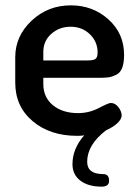

<svg xmlns="http://www.w3.org/2000/svg" viewBox="-20 -500 514 718"><path d="M245 -480Q327 -480 385.5 -427.5Q444 -375 444 -295Q444 -265 437 -246.5Q430 -228 415 -220.5Q400 -213 387 -211Q374 -209 353 -209H142V-186Q142 -136 178 -106.5Q214 -77 272 -77Q313 -77 349.5 -96Q386 -115 394 -115Q411 -115 423 -99Q435 -83 435 -68Q435 -55 419.5 -40Q404 -25 377 -13Q306 41 306 105Q306 151 366 151Q388 151 388 176Q388 198 360 198Q310 198 280.5 175.5Q251 153 251 114Q251 56 295 6Q286 8 269 8Q167 8 102 -47Q37 -102 37 -191V-286Q37 -365 98 -422.5Q159 -480 245 -480ZM142 -274H308Q330 -274 337.5 -280Q345 -286 345 -304Q345 -344 316 -372Q287 -400 244 -400Q202 -400 172 -373.5Q142 -347 142 -306Z"/></svg>

Font: Dosis
Style: SemiBold
Weight: 600
Designer: Edgar Tolentino, Pablo Impallari, Igino Marini
Foundry: Edgar Tolentino, Pablo Impallari, Igino Marini
Version: Version 1.007